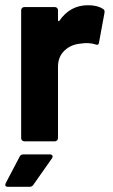

<svg xmlns="http://www.w3.org/2000/svg" viewBox="-29 -541 432 735"><path d="M365 -507Q373 -503 371 -492L350 -378Q349 -366 336 -371Q321 -376 301 -376Q293 -376 279 -374Q243 -371 218 -347.5Q193 -324 193 -285V-12Q193 -7 189.5 -3.5Q186 0 181 0H64Q59 0 55.5 -3.5Q52 -7 52 -12V-502Q52 -507 55.5 -510.5Q59 -514 64 -514H181Q186 -514 189.5 -510.5Q193 -507 193 -502V-464Q193 -461 195 -460Q197 -459 198 -461Q239 -521 308 -521Q344 -521 365 -507ZM-7 160 46 59Q50 50 61 50H162Q169 50 171.5 54.5Q174 59 170 65L99 166Q94 174 85 174H1Q-6 174 -8 170Q-10 166 -7 160Z"/></svg>

Font: UMi
Style: Bold
Weight: 700
Designer: Peter Middis
Foundry: We Are UMi
Version: Version 1.0